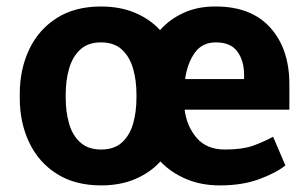

<svg xmlns="http://www.w3.org/2000/svg" viewBox="-20 -558 943 588"><path d="M40.5 -258.8V-269Q40.5 -346.2 69.6 -407Q98.6 -467.8 154.1 -502.9Q209.5 -538.1 289.1 -538.1Q347.7 -538.1 393.1 -519Q438.5 -500 470.2 -465.8Q500.5 -500 543.7 -519.3Q586.9 -538.6 641.1 -538.1Q749.5 -538.1 807.9 -473.1Q866.2 -408.2 866.2 -300.3V-222.2H545.4Q551.8 -171.4 582.3 -135.7Q612.8 -100.1 668.9 -100.1Q721.2 -100.1 753.4 -111.3Q785.6 -122.6 816.4 -139.2L854 -51.3Q825.2 -28.3 773.7 -9.3Q722.2 9.8 653.3 9.8Q596.2 9.8 550 -9.8Q503.9 -29.3 471.2 -63.5Q439.9 -29.3 394.3 -9.8Q348.6 9.8 290 9.8Q210 9.8 154.3 -25.4Q98.6 -60.5 69.6 -121.3Q40.5 -182.1 40.5 -258.8ZM641.1 -428.2Q599.1 -428.2 576.4 -396.2Q553.7 -364.3 546.9 -315.9H727.5V-328.6Q727.5 -372.1 707 -400.1Q686.5 -428.2 641.1 -428.2ZM181.2 -269V-258.8Q181.2 -214.8 191.7 -179Q202.1 -143.1 226.1 -121.6Q250 -100.1 290 -100.1Q329.6 -100.1 353.3 -121.6Q377 -143.1 387.5 -179Q397.9 -214.8 397.9 -258.8V-269Q397.9 -312 387.5 -348.1Q377 -384.3 353.3 -406.2Q329.6 -428.2 289.1 -428.2Q249.5 -428.2 225.8 -406.2Q202.1 -384.3 191.7 -348.1Q181.2 -312 181.2 -269Z"/></svg>

Font: Vazirmatn RD
Style: Bold
Weight: 700
Designer: Saber Rastikerdar
Foundry: Saber Rastikerdar
Version: Version 32.102